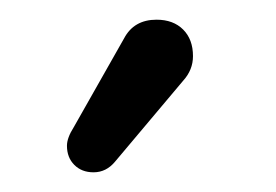

<svg xmlns="http://www.w3.org/2000/svg" viewBox="-20 -742 280 195"><path d="M139 -722Q156 -722 166 -712Q176 -702 176 -685Q176 -671 166 -660L97 -578Q88 -567 75 -567Q63 -567 55.5 -574.5Q48 -582 48 -594Q48 -602 55 -613L106 -703Q116 -722 139 -722Z"/></svg>

Font: Varela Round
Style: Regular
Weight: 400
Designer: Joe Prince
Foundry: Joe Prince
Version: Version 1.000